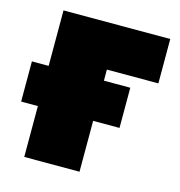

<svg xmlns="http://www.w3.org/2000/svg" viewBox="-105 -793 829 886"><g transform="rotate(15 310.0 -350.0)"><path d="M90 -435V-700H600V-488H354V-435H480V-243H354V0H90V-243H10V-435Z"/></g></svg>

Font: Golos Text Black
Style: Regular
Weight: 900
Designer: A.Korolkova, Vitaly Kuzmin
Foundry: ParaType Ltd
Version: Version 2.004